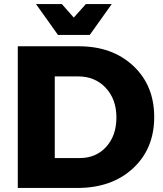

<svg xmlns="http://www.w3.org/2000/svg" viewBox="-20 -930 806 950"><path d="M424 -757H267L158 -910H286L345 -843L405 -910H533ZM370 -701Q536 -701 639.5 -604Q743 -507 743 -351Q743 -194 638 -97Q533 0 363 0H68V-701ZM375 -148Q455 -148 505.5 -203.5Q556 -259 556 -349Q556 -439 503 -495.5Q450 -552 366 -552H251V-148Z"/></svg>

Font: Montserrat arm
Style: Bold
Weight: 700
Designer: Julieta Ulanovsky
Foundry: Julieta Ulanovsky
Version: Version 6.000;PS 006.000;hotconv 1.0.88;makeotf.lib2.5.64775